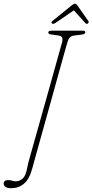

<svg xmlns="http://www.w3.org/2000/svg" viewBox="-84 -866 500 1040"><path d="M281.5 -638.5Q279 -630.5 268 -591.2Q257 -552 240.5 -492.8Q224 -433.5 204.8 -364Q185.5 -294.5 166.2 -225.2Q147 -156 130.5 -97.2Q114 -38.5 103.5 0Q93 38.5 91 45.5Q75.5 104 46 128.8Q16.5 153.5 -23.5 153.5Q-45.5 153.5 -54.8 146Q-64 138.5 -64 129Q-64 109.5 -38.5 109.5Q-27 109.5 -18.2 112.8Q-9.5 116 1 116Q22.5 116 39 101Q55.5 86 63 45Q66 27.5 69.5 14.8Q73 2 76 -8.5Q78.5 -18.5 89 -55.2Q99.5 -92 114.8 -146.5Q130 -201 147.8 -263.8Q165.5 -326.5 183 -388.8Q200.5 -451 215.2 -504.2Q230 -557.5 239.8 -592.2Q249.5 -627 251.5 -634Q257 -654.5 252.2 -663Q247.5 -671.5 233.5 -673.5L191.5 -679.5Q177 -681.5 177.5 -690.5Q178 -700 197 -700H364.5Q378 -700 378 -691Q377 -681 361 -679L314.5 -673Q291 -670 281.5 -638.5ZM390.5 -737.5Q385 -734 377 -742.5L316 -810L217.5 -742.5Q203.5 -733 197 -739.5Q191.5 -745 199 -751.5L304.5 -837Q316 -846 321 -846Q328.5 -846 335 -837L395 -751.5Q397.5 -748 395.8 -744Q394 -740 390.5 -737.5Z"/></svg>

Font: Fraunces 144pt S100 Thin
Style: Italic
Weight: 100
Italic angle: -16°
Version: Version 1.000; ttfautohint (v1.8.3)